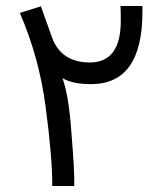

<svg xmlns="http://www.w3.org/2000/svg" viewBox="-20 -623 540 639"><path d="M382 -554Q382 -590 381 -603H454Q454 -592 454 -583Q454 -343 283 -343Q221 -343 188 -363Q209 -303 217 -190Q229 -46 227 -4H154Q154 -102 132 -266Q111 -430 46 -580L116 -602L153 -499Q183 -415 280 -415Q382 -416 382 -554Z"/></svg>

Font: Vazir Code FD
Style: Code-FD
Weight: 400
Foundry: DejaVu fonts team - Redesigned by Saber Rastikerdar
Version: Version 1.1.2